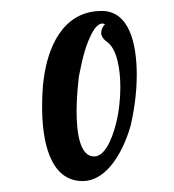

<svg xmlns="http://www.w3.org/2000/svg" viewBox="-20 -621 319 351"><path d="M131 -290C179 -290 208 -352 219 -392C224 -413 230 -448 230 -484C230 -542 216 -601 166 -601C93 -601 67 -531 60 -477C58 -464 57 -446 57 -425C57 -366 70 -290 131 -290ZM152 -335C126 -335 120 -378 120 -418C120 -444 123 -470 124 -480C126 -489 131 -520 141 -545C148 -562 156 -578 168 -578C169 -578 171 -577 172 -577C168 -573 165 -567 165 -561C165 -556 168 -550 175 -545C194 -532 200 -495 200 -461C200 -438 197 -417 194 -403C189 -381 176 -335 152 -335Z"/></svg>

Font: Style Script
Style: Regular
Weight: 400
Designer: Robert E. Leuschke
Foundry: Robert E. Leuschke
Version: Version 1.010